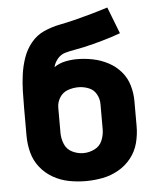

<svg xmlns="http://www.w3.org/2000/svg" viewBox="-53 -780 682 834"><g transform="rotate(-5 288.0 -363.5)"><path d="M288 8Q325 8 361.5 1Q398 -6 430.5 -24.5Q463 -43 486 -72Q509 -101 518.5 -137Q528 -173 528 -210V-320Q528 -355 518 -389Q508 -423 485 -449.5Q462 -476 430.5 -492.5Q399 -509 364.5 -516Q330 -523 295 -523Q269 -523 243 -517.5Q217 -512 195 -497Q200 -517 214 -533.5Q228 -550 248.5 -555.5Q269 -561 289.5 -564.5Q310 -568 330.5 -572.5Q351 -577 371.5 -582.5Q392 -588 412 -593.5Q432 -599 452 -605.5Q472 -612 491 -619L446 -735Q411 -724 376 -714Q341 -704 305.5 -695Q270 -686 234 -679Q198 -672 164.5 -657Q131 -642 107.5 -613Q84 -584 72 -549Q60 -514 55 -478Q50 -442 49 -405.5Q48 -369 48 -332Q48 -329 48 -326Q48 -323 48 -320V-210Q48 -173 57.5 -137Q67 -101 90 -72Q113 -43 145.5 -24.5Q178 -6 214.5 1Q251 8 288 8ZM288 -114Q263 -114 239.5 -125.5Q216 -137 206 -161Q196 -185 196 -210V-320Q196 -344 209 -364.5Q222 -385 244.5 -393Q267 -401 291 -401Q313 -401 335 -392.5Q357 -384 368.5 -363.5Q380 -343 380 -320V-210Q380 -185 370 -161Q360 -137 336.5 -125.5Q313 -114 288 -114Z"/></g></svg>

Font: Iosevka Sparkle Heavy
Style: Regular
Weight: 900
Designer: Belleve Invis
Foundry: Belleve Invis
Version: Version 4.5.0; ttfautohint (v1.8.3)